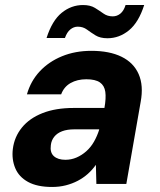

<svg xmlns="http://www.w3.org/2000/svg" viewBox="-20 -731 635 763"><path d="M187 12Q128 12 91.5 -8Q55 -28 40.5 -63Q26 -98 31 -139Q37 -187 67 -224Q97 -261 149 -281.5Q201 -302 273 -302H395Q402 -341 398.5 -366Q395 -391 377 -403.5Q359 -416 323 -416Q287 -416 260.5 -401Q234 -386 223 -356H87Q102 -409 138 -447.5Q174 -486 226.5 -507.5Q279 -529 343 -529Q415 -529 463 -505.5Q511 -482 531 -436.5Q551 -391 539 -326L482 0H363L361 -76Q347 -56 329 -40Q311 -24 289 -12.5Q267 -1 241.5 5.5Q216 12 187 12ZM240 -96Q263 -96 284 -105Q305 -114 323 -130Q341 -146 353.5 -168Q366 -190 374 -215V-217H275Q247 -217 227 -209.5Q207 -202 195.5 -187.5Q184 -173 182 -154Q178 -125 194 -110.5Q210 -96 240 -96ZM165 -580Q187 -649 225 -680Q263 -711 310 -711Q339 -711 357.5 -699.5Q376 -688 391.5 -677Q407 -666 428 -666Q445 -666 458.5 -677Q472 -688 479 -711H553Q531 -642 492.5 -610.5Q454 -579 407 -579Q378 -579 359.5 -590.5Q341 -602 325.5 -613.5Q310 -625 289 -625Q273 -625 259.5 -614Q246 -603 238 -580Z"/></svg>

Font: DM Sans 11pt ExtraBold
Style: Italic
Weight: 800
Italic angle: -10°
Version: Version 4.004;gftools[0.9.30]